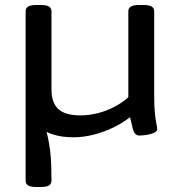

<svg xmlns="http://www.w3.org/2000/svg" viewBox="-20 -545 733 772"><path d="M128 207Q103 207 93 200.5Q83 194 83 182V-239L154 -62Q164 -30 171 0.5Q178 31 181.5 60.5Q185 90 186 120Q187 150 187 182Q187 194 177 200.5Q167 207 142 207ZM276 7Q181 7 132 -39Q83 -85 83 -174V-500Q83 -512 93 -518.5Q103 -525 128 -525H142Q167 -525 177 -518.5Q187 -512 187 -500V-186Q187 -131 215 -106Q243 -81 304 -81Q338 -81 373.5 -90Q409 -99 441 -116Q473 -133 496 -154V-500Q496 -512 506 -518.5Q516 -525 541 -525H555Q580 -525 590 -518.5Q600 -512 600 -500V-158Q600 -116 603 -88.5Q606 -61 609 -46.5Q612 -32 612 -26Q612 -18 603 -13Q594 -8 581.5 -5Q569 -2 557.5 -1Q546 0 540 0Q530 0 523.5 -7.5Q517 -15 513 -31Q509 -47 503 -74Q474 -51 436 -32.5Q398 -14 356.5 -3.5Q315 7 276 7Z"/></svg>

Font: Asap Expanded Medium
Style: Regular
Weight: 500
Width: 7
Designer: Pablo Cosgaya
Foundry: Omnibus-Type
Version: Version 3.001